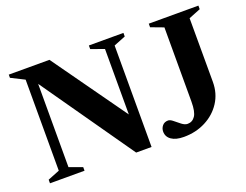

<svg xmlns="http://www.w3.org/2000/svg" viewBox="-106 -882 1421 1107"><g transform="rotate(-20 604.5 -328.5)"><path d="M108 -51V-609.5L26.5 -650.5V-670H276L598.5 -217.5V-619L518 -648V-670H730V-648L657.5 -619V3.5H563L167.5 -562V-51L247.5 -22V0H35.5V-22ZM1118 -228.5Q1118 -157.5 1082.5 -103Q1047 -48.5 987 -17.8Q927 13 853.5 13Q804.5 13 777.5 -5.8Q750.5 -24.5 750.5 -56.5Q750.5 -76.5 763.2 -92Q776 -107.5 799 -107.5Q811.5 -107.5 828.5 -93.2Q845.5 -79 864 -64.8Q882.5 -50.5 899.5 -50.5Q928.5 -50.5 945.8 -76Q963 -101.5 963 -163V-619L885.5 -648V-670H1190V-648L1117.5 -619Z"/></g></svg>

Font: Newsreader 16pt
Style: Bold
Weight: 700
Designer: Hugues Gentile
Foundry: Production Type
Version: Version 1.003; ttfautohint (v1.8.3)